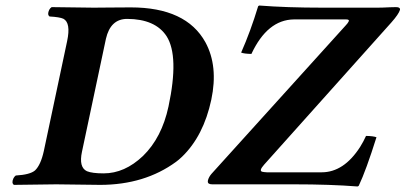

<svg xmlns="http://www.w3.org/2000/svg" viewBox="-20 -673 1480 701"><path d="M1154.3 -43.9Q1235.4 -43.9 1294.9 -136.7Q1307.1 -156.2 1316.4 -176.8Q1342.8 -176.3 1354.5 -171.9Q1316.4 -50.8 1290 4.9Q1288.6 6.8 1285.2 7.8Q1185.5 0 1054.2 0H754.9Q737.8 0 738.8 -11.2Q739.3 -13.7 739.3 -15.1Q742.7 -27.3 752 -38.1L1241.2 -579.1Q1246.1 -584.5 1248.3 -587.2Q1250.5 -589.8 1252.7 -594Q1254.9 -598.1 1252.7 -600.1Q1250.5 -602.1 1244.1 -602.1H1052.7Q956.1 -600.6 897.9 -476.1Q871.6 -476.6 860.4 -481Q895 -559.1 922.4 -649.9Q923.8 -651.9 926.8 -652.8Q1026.4 -645 1158.2 -645H1358.9Q1376 -645 1404.3 -646.5Q1419.9 -647 1425.3 -647Q1439.5 -647 1440.4 -640.1Q1440.4 -638.2 1440.4 -637.2Q1436 -621.6 1408.7 -590.8L944.3 -71.8Q924.3 -49.3 937.5 -45.9Q943.8 -44.4 954.6 -43.9ZM279.3 -119.1Q267.1 -62 297.4 -47.9Q316.4 -40 358.4 -40Q435.1 -40 502 -103.5Q570.8 -170.4 595.2 -284.2Q634.3 -467.8 588.4 -540.5Q547.4 -603.5 444.3 -604Q383.3 -604 366.7 -531.2Q366.2 -529.8 366.2 -528.8ZM185.1 0 30.8 2Q21 -4.9 29.3 -22.5Q33.2 -29.3 37.6 -32.2Q89.8 -35.2 107.9 -50.8Q128.9 -70.8 140.1 -122.1L225.1 -522.9Q239.3 -589.8 211.4 -604.5Q197.8 -610.8 161.1 -612.8Q151.4 -619.6 159.7 -637.2Q163.6 -644 168.5 -647Q169.4 -647 322.3 -645Q340.8 -645 380.4 -645.5Q429.2 -646 457.5 -646Q659.7 -646 730 -518.6Q777.3 -431.6 751.5 -309.1Q723.1 -176.3 644.5 -100.6Q633.3 -89.8 622.6 -82Q508.3 1.5 346.7 2Q326.7 2 265.9 1Q205.1 0 185.1 0Z"/></svg>

Font: Linux Libertine Slanted O
Style: Bold Slanted
Weight: 700
Designer: Philipp H. Poll
Foundry: Philipp H. Poll
Version: Version 5.0.0